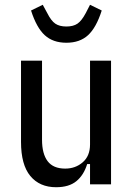

<svg xmlns="http://www.w3.org/2000/svg" viewBox="-20 -772 558 804"><path d="M357 -85H345Q331 -39 300 -13.5Q269 12 215 12Q146 12 107 -35Q68 -82 68 -178V-518H156V-187Q156 -128 179.5 -97Q203 -66 253 -66Q296 -66 326.5 -92.5Q357 -119 357 -167V-518H445V0H357ZM258 -593Q202 -593 167.5 -624.5Q133 -656 110 -728L159 -752L178 -717Q194 -685 211.5 -673Q229 -661 258 -661Q287 -661 304.5 -673Q322 -685 339 -717L357 -752L406 -728Q383 -656 348.5 -624.5Q314 -593 258 -593Z"/></svg>

Font: IBM Plex Sans Cond Text
Style: Regular
Weight: 450
Width: 3
Designer: Mike Abbink, Paul van der Laan, Pieter van Rosmalen
Foundry: Bold Monday
Version: Version 1.3